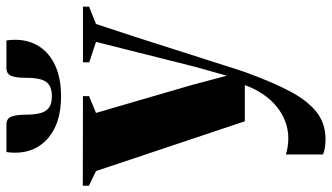

<svg xmlns="http://www.w3.org/2000/svg" viewBox="-251 -543 1030 596"><g transform="rotate(-90 264.0 -245.0)"><path d="M130 250.5Q114.5 250.5 101.8 248.2Q89 246 82.5 242V127.5Q92.5 130.5 105.5 132.8Q118.5 135 132 135Q160 135 185 125.5Q210 116 231.5 98.5Q253 81 269.8 56Q286.5 31 298 0H185.5L31 -462L-14.5 -484V-503L263.5 -502.5V-483.5L211.5 -462L298 -165L327 -56L355 -156L432 -462L368.5 -483V-502.5H541.5V-483.5L487.5 -462Q468.5 -405.5 448.2 -342.5Q428 -279.5 408.8 -219.2Q389.5 -159 373.5 -108.8Q357.5 -58.5 347 -25.8Q336.5 7 333.5 13Q305 91 276.5 143.8Q248 196.5 213 223.5Q178 250.5 130 250.5ZM175.5 -740Q194.5 -740 200.2 -724.2Q206 -708.5 206 -681Q206 -653 210.8 -635Q215.5 -617 227.8 -608Q240 -599 263 -599Q286.5 -599 299 -608Q311.5 -617 316 -635Q320.5 -653 320.5 -681Q320.5 -708.5 326.2 -724.2Q332 -740 351 -740H436.5Q437.5 -733.5 438 -726.8Q438.5 -720 438.5 -713Q438.5 -670.5 417.8 -638.2Q397 -606 357.8 -588.2Q318.5 -570.5 263 -570.5Q208 -570.5 169 -588.2Q130 -606 109 -638.2Q88 -670.5 88 -713Q88 -720 88.5 -726.8Q89 -733.5 90 -740Z"/></g></svg>

Font: Merriweather 144pt ExtraBold
Style: Regular
Weight: 800
Version: Version 2.100